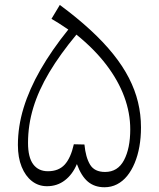

<svg xmlns="http://www.w3.org/2000/svg" viewBox="-20 -770 659 796"><path d="M228 -749.5 193.4 -691.9Q218.8 -677.7 263.2 -647.5Q194.3 -562 147.9 -481.2Q101.6 -400.4 77.9 -323Q54.2 -245.6 54.2 -168.9Q54.2 -116.7 69.8 -78.4Q85.4 -40 112.5 -19Q139.6 2 174.8 2Q217.3 2 249 -22.5Q280.8 -46.9 298.8 -89.8Q316.9 -40 344.5 -16.8Q372.1 6.3 413.1 6.3Q441.4 6.3 465.1 -5.9Q488.8 -18.1 507.1 -40.5Q525.4 -63 538.3 -94Q551.3 -125 557.9 -162.4Q564.5 -199.7 564.5 -241.7Q564.5 -295.4 552.2 -346.2Q540 -397 514.4 -446.8Q488.8 -496.6 449 -546.1Q409.2 -595.7 354.2 -646.2Q299.3 -696.8 228 -749.5ZM296.9 -626.5Q371.1 -566.4 420.7 -501.5Q470.2 -436.5 495.1 -369.1Q520 -301.8 520 -233.9Q520 -154.8 494.1 -106Q468.3 -57.1 415.5 -57.1Q371.6 -57.1 353.3 -87.6Q335 -118.2 330.1 -170.9L286.1 -171.9Q273.4 -115.2 248.3 -87.6Q223.1 -60.1 178.7 -60.1Q139.2 -60.1 117.7 -88.9Q96.2 -117.7 96.2 -177.7Q96.2 -251.5 117.9 -323.2Q139.6 -395 184.3 -470Q229 -544.9 296.9 -626.5Z"/></svg>

Font: Pinar VF
Style: Regular
Weight: 300
Designer: Amin Abedi
Version: Version 2.000